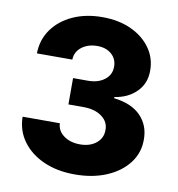

<svg xmlns="http://www.w3.org/2000/svg" viewBox="-83 -812 833 898"><g transform="rotate(10 333.5 -363.5)"><path d="M330.3 9.9Q247.2 9.9 182.9 -18.6Q118.6 -47.2 81.9 -97.7Q45.1 -148.1 44.4 -213.8H221.2Q222.7 -177.9 253.6 -155.4Q284.4 -132.8 331 -132.8Q377.8 -132.8 407.7 -157.1Q437.5 -181.5 436.8 -220.2Q437.5 -258.5 404.3 -283Q371.1 -307.5 316.1 -307.5H245.4V-432.5H316.1Q364.7 -432.5 395.1 -456.3Q425.4 -480.1 425.1 -517.8Q425.4 -554.3 399.5 -577.2Q373.6 -600.1 331.7 -600.1Q287.6 -600.1 257.8 -577.2Q228 -554.3 226.9 -517H58.9Q59.7 -581.7 95 -631.4Q130.3 -681.1 191.8 -709.2Q253.2 -737.2 331.7 -737.2Q409.8 -737.2 468.9 -709.9Q528.1 -682.5 561.4 -635.5Q594.8 -588.4 594.5 -529.1Q594.8 -468 554.5 -428.1Q514.2 -388.1 451 -378.9V-373.2Q535.2 -363.3 578.5 -318.5Q621.8 -273.8 621.4 -206.7Q621.8 -143.5 584.3 -94.6Q546.9 -45.8 481.2 -17.9Q415.5 9.9 330.3 9.9Z"/></g></svg>

Font: Inter UI Extra Bold
Style: Regular
Weight: 800
Designer: Rasmus Andersson
Foundry: rsms
Version: 3.2;8d6f07862